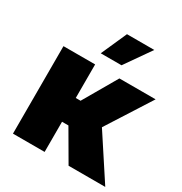

<svg xmlns="http://www.w3.org/2000/svg" viewBox="-178 -900 977 1031"><g transform="rotate(30 310.5 -384.5)"><path d="M48.8 0V-542.5H245.1V-334.5H274.9L395.5 -542.5H620.1L445.3 -268.6L621.1 0H393.6L284.7 -187H245.1V0ZM241.2 -609.4 312 -768.6H481.4L370.1 -609.4Z"/></g></svg>

Font: Inter 16pt Black
Style: Regular
Weight: 900
Version: Version 4.001;git-66647c0bb